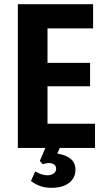

<svg xmlns="http://www.w3.org/2000/svg" viewBox="-20 -708 498 919"><path d="M65.4 0H434.8V-115.6H207.4V-295.2H411.2V-407.2H207.4V-572.2H425.6V-687.8H65.4ZM184.4 77.6Q193 75 200.3 73.7Q207.6 72.4 214.4 72.4Q230 72.4 239.4 79.7Q248.8 87 248.8 99.6Q248.8 113.6 237.1 122.3Q225.4 131 206.4 131Q193 131 177.9 126.1Q162.8 121.2 148.8 112.2L128 158.6Q151.4 175.6 174.8 183.3Q198.2 191 226.6 191Q279.6 191 310.4 167.5Q341.2 144 341.2 104.2Q341.2 72.2 319.2 53.1Q297.2 34 254.2 27L275.2 -20H205.8L170.6 62.2Z"/></svg>

Font: Secuela Light
Style: Regular
Weight: 300
Designer: Fernando Haro
Foundry: deFharo
Version: Version 1.708